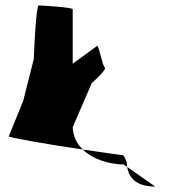

<svg xmlns="http://www.w3.org/2000/svg" viewBox="-20 -723 629 705"><path d="M12 -222C9 -219 153 -193 284 -174C262 -195 248 -223 247 -256L317 -418C324 -424 373 -468 365 -475C355 -482 343 -560 336 -554L247 -489V-689C247 -696 133 -703 122 -703C112 -703 104 -513 104 -506L65 -352ZM284 -174C320 -138 380 -120 434 -119L447 -110C446 -117 445 -124 445 -132C445 -121 438 -153 431 -153C431 -153 364 -162 284 -174ZM447 -110C454 -64 487 -38 550 -38Z"/></svg>

Font: Ampere
Style: Ext
Weight: 400
Version: Version 1